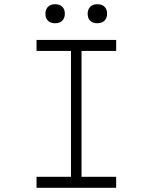

<svg xmlns="http://www.w3.org/2000/svg" viewBox="-20 -889 723 909"><path d="M153 0V-52H316V-648H153V-700H530V-648H366V-52H530V0ZM441 -779Q419 -779 407 -791Q395 -803 395 -824Q395 -844 407 -856.5Q419 -869 441 -869Q463 -869 475 -857Q487 -845 487 -824Q487 -804 475 -791.5Q463 -779 441 -779ZM241 -779Q219 -779 207 -791Q195 -803 195 -824Q195 -844 207 -856.5Q219 -869 241 -869Q263 -869 275 -857Q287 -845 287 -824Q287 -804 275 -791.5Q263 -779 241 -779Z"/></svg>

Font: Lexend Peta ExtraLight
Style: Regular
Weight: 250
Version: Version 1.007